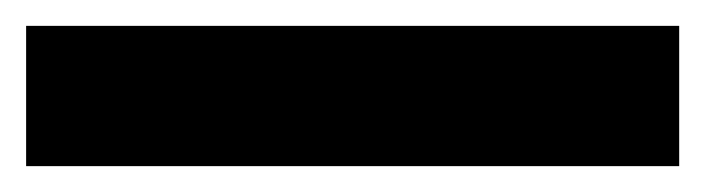

<svg xmlns="http://www.w3.org/2000/svg" viewBox="-20 29 540 147"><path d="M500 156.2H0V48.8H500Z"/></svg>

Font: Wanted Sans SemiBold
Style: Regular
Weight: 600
Designer: Original Design by Kil Hyung-jin and Kang Hanbin, Wanted Lab, Inc; Hangeul from Source Han Sans by Jang Soo-young and Ka
Foundry: Wanted Lab, Inc.
Version: Version 1.003